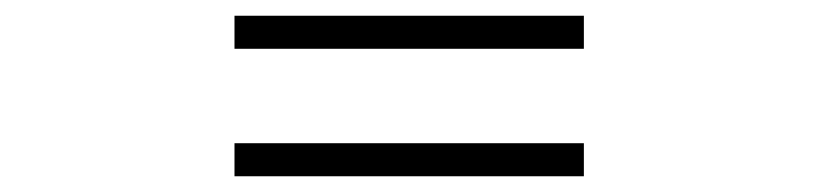

<svg xmlns="http://www.w3.org/2000/svg" viewBox="-20 -502 1040 244"><path d="M722 -482H278V-440H722ZM722 -320H278V-278H722Z"/></svg>

Font: Glow Sans TC Normal
Style: Bold
Weight: 700
Designer: Ryoko NISHIZUKA (kana, bopomofo & ideographs); Paul D. Hunt (Latin, Greek & Cyrillic); Sandoll Communications, Soo-young
Version: Version 0.93